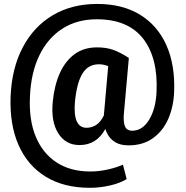

<svg xmlns="http://www.w3.org/2000/svg" viewBox="-20 -712 922 954"><path d="M427.2 221.2Q297.9 221.2 208 166.5Q117.7 111.3 72.5 9.5Q27.3 -92.3 32.7 -233.4Q38.6 -373 92.8 -476.1Q147 -579.6 241.7 -636Q336.4 -692.4 462.9 -692.4Q588.4 -692.4 675.3 -639.2Q762.7 -585.9 806.6 -487.8Q850.6 -389.6 845.2 -254.9Q842.3 -182.6 816.4 -122.1Q790 -61.5 740.2 -25.6Q690.4 10.3 618.2 10.3Q573.2 10.3 544.2 -11.2Q515.1 -32.7 503.4 -71.3Q460 8.8 375 8.8Q306.2 8.8 269.3 -49.8Q232.4 -108.4 242.2 -207Q250 -287.6 277.3 -348.6Q304.7 -409.2 350.6 -442.9Q396.5 -476.6 462.4 -476.6Q507.8 -476.6 542.2 -464.4Q576.7 -452.1 619.1 -424.8L620.1 -422.9L595.2 -143.1Q593.3 -113.3 597.7 -94.7Q601.6 -77.1 611.8 -69.8Q622.1 -62.5 636.7 -62.5Q687.5 -62.5 720.7 -116.5Q753.9 -170.4 757.8 -254.9Q765.6 -424.8 690.7 -520.5Q615.7 -616.2 460.9 -616.2Q362.3 -616.2 289.6 -569.3Q216.8 -522.5 175.3 -436.3Q133.8 -350.1 128.9 -233.4Q123 -117.2 157.2 -34.2Q191.4 49.3 260.5 94.7Q329.6 140.1 429.2 140.1Q470.7 140.1 514.9 130.4Q559.1 120.6 590.8 106L609.4 177.7Q576.7 198.2 526.1 209.7Q475.6 221.2 427.2 221.2ZM410.2 -77.1Q434.6 -77.1 456.3 -90.1Q478 -103 495.6 -137.2Q496.1 -138.7 496.1 -140.6Q496.1 -142.6 496.6 -144.5Q496.6 -147 496.8 -149.9Q497.1 -152.8 497.6 -156.7L517.6 -383.3Q495.1 -392.6 471.2 -392.6Q417.5 -392.6 389.2 -345.5Q360.8 -298.3 352.1 -203.1Q342.3 -77.1 410.2 -77.1Z"/></svg>

Font: Suwannaphum
Style: Bold
Weight: 700
Designer: Danh Hong
Version: Version 8.002; ttfautohint (v1.8.3)